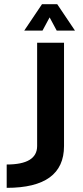

<svg xmlns="http://www.w3.org/2000/svg" viewBox="-20 -904 401 924"><path d="M288.1 -698.2V-201.2Q288.1 0 12.2 0V-112.3Q158.7 -112.3 158.7 -201.2V-698.2ZM182.1 -883.8H255.4L340.8 -756.8H252.9L218.8 -820.3L184.6 -756.8H96.7Z"/></svg>

Font: Voltera
Style: Bold
Weight: 700
Designer: Bernd Montag
Version: Version 1.301